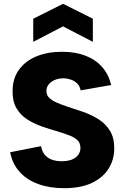

<svg xmlns="http://www.w3.org/2000/svg" viewBox="-20 -978 651 1005"><path d="M195 -213Q200 -184 215.5 -166.5Q231 -149 253.5 -141.5Q276 -134 303 -134Q350 -134 375.5 -153.5Q401 -173 401 -204Q401 -229 385.5 -244Q370 -259 342.5 -269.5Q315 -280 279 -291Q239 -302 198 -316.5Q157 -331 122 -353.5Q87 -376 66 -412Q45 -448 46 -502Q46 -568 80 -614Q114 -660 172 -683.5Q230 -707 305 -707Q373 -707 426 -687Q479 -667 513.5 -628.5Q548 -590 562 -533L402 -505Q398 -527 384 -541Q370 -555 350.5 -561.5Q331 -568 312 -568Q288 -568 268 -560Q248 -552 235.5 -537Q223 -522 223 -502Q223 -480 237.5 -466Q252 -452 277 -441Q302 -430 332 -420Q373 -407 416 -392Q459 -377 496 -353.5Q533 -330 555.5 -293.5Q578 -257 578 -202Q578 -143 549 -96Q520 -49 462 -21Q404 7 315 7Q240 7 180.5 -14.5Q121 -36 83 -78Q45 -120 33 -181ZM466 -759 310 -840 154 -759V-880L310 -958L466 -880Z"/></svg>

Font: Albert Sans Black
Style: Regular
Weight: 900
Designer: Andreas Rasmussen
Foundry: a.Foundry
Version: Version 1.025